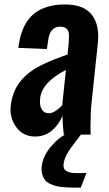

<svg xmlns="http://www.w3.org/2000/svg" viewBox="-20 -607 490 866"><path d="M344.2 239.3Q332 239.3 322 239.3Q312 239.3 303.7 239.3Q287.6 238.8 266.4 237.1Q245.1 235.4 231.4 231.7Q217.8 228 203.6 220.9Q189.5 213.9 182.1 204.1Q174.3 193.4 170.4 178.7Q167.5 168.5 167.5 156.7Q167.5 150.9 168 144.5Q172.4 99.6 208 56.2Q243.7 12.7 285.2 -5.9H349.6Q346.2 -0.5 320.6 32.2Q294.9 64.9 281.7 88.6Q268.6 112.3 266.6 134.3Q265.6 144.5 268.6 152.1Q271.5 159.7 278.8 163.8Q286.1 168 293.9 170.4Q301.8 172.9 313.2 173.3Q324.7 173.8 333 173.8Q341.3 173.8 353.3 173.3Q365.2 172.9 370.1 172.9ZM137.7 8.8Q83.5 8.3 53.2 -33.7Q27.3 -69.3 27.3 -113.3Q27.3 -121.1 28.3 -128.9Q31.7 -158.7 41 -184.3Q50.3 -210 63.7 -229.2Q77.1 -248.5 95.5 -265.4Q113.8 -282.2 132.8 -294.2Q151.9 -306.2 175.3 -317.4Q198.7 -328.6 219.5 -336.9Q240.2 -345.2 264.6 -354Q277.8 -358.9 284.7 -361.3L289.6 -409.2Q291 -425.3 291 -438.5Q291 -445.3 291 -451.2Q290 -468.8 280.3 -477.8Q270.5 -486.8 251.5 -486.8Q203.6 -486.8 196.8 -421.4L191.4 -385.7L62.5 -391.1Q63 -394 64.2 -401.9Q65.4 -409.7 65.9 -412.1Q81.1 -502.4 132.8 -544.7Q184.6 -586.9 272.5 -586.9Q357.9 -586.9 394 -540.5Q422.9 -503.4 422.9 -441.9Q422.9 -426.3 420.9 -408.7L393.1 -145Q388.2 -99.1 388.2 -42Q388.2 -21.5 388.7 0H267.6Q261.7 -55.2 261.7 -85Q246.1 -45.4 214.4 -18.3Q182.6 8.8 137.7 8.8ZM200.2 -96.2Q215.8 -96.2 233.2 -108.4Q250.5 -120.6 260.7 -132.8L277.3 -291.5Q168.9 -235.4 161.1 -164.1Q160.2 -156.2 160.2 -148.9Q160.2 -127.4 168 -114.3Q178.2 -96.2 200.2 -96.2Z"/></svg>

Font: Oswald
Style: Medium
Weight: 500
Designer: Vernon Adams
Foundry: Vernon Adams
Version: 3.0; ttfautohint (v0.94.23-7a4d-dirty) -l 8 -r 50 -G 150 -x 